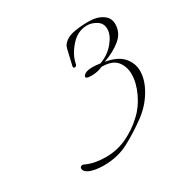

<svg xmlns="http://www.w3.org/2000/svg" viewBox="-93 -579 475 494"><g transform="rotate(-30 144.0 -332.5)"><path d="M81 -162Q68 -162 56.5 -164Q45 -166 37 -170Q26 -176 26 -184Q26 -188 29.5 -190Q33 -192 37 -190Q52 -183 67 -180.5Q82 -178 96 -178Q130 -178 159.5 -192Q189 -206 212 -228Q233 -247 246.5 -276Q260 -305 260 -330Q260 -353 247 -369Q234 -385 202 -385Q187 -378 169 -378Q148 -378 154 -387Q158 -392 165 -394Q172 -396 180 -396Q186 -396 192 -395.5Q198 -395 204 -394Q230 -403 247 -423.5Q264 -444 264 -462Q264 -479 250.5 -487.5Q237 -496 223 -496Q195 -496 174.5 -473Q154 -450 149 -426Q148 -418 142 -418Q136 -418 139 -427Q141 -434 145 -453Q149 -472 152 -478Q163 -495 190.5 -499.5Q218 -504 243 -502Q262 -500 275 -490Q288 -480 288 -463Q288 -437 267.5 -420Q247 -403 216 -392Q251 -386 267 -368Q283 -350 283 -326Q283 -300 266 -271Q249 -242 221 -221Q187 -196 154.5 -179Q122 -162 81 -162Z"/></g></svg>

Font: Explora
Style: Regular
Weight: 400
Designer: Robert E. Leuschke
Foundry: Robert E. Leuschke
Version: Version 1.010